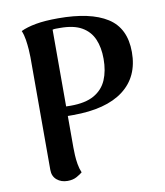

<svg xmlns="http://www.w3.org/2000/svg" viewBox="-82 -778 739 859"><g transform="rotate(-10 288.0 -348.0)"><path d="M156 14Q127 14 107.5 -2.5Q88 -19 88 -48V-560Q88 -574 86.5 -595.5Q85 -617 81.5 -640Q78 -663 70 -682Q97 -695 138 -702.5Q179 -710 240 -710Q386 -710 462.5 -661.5Q539 -613 539 -504Q539 -392 460 -332Q381 -272 231 -272Q220 -272 210 -272Q200 -272 189 -273L182 -317Q192 -316 202 -315.5Q212 -315 228 -315Q295 -315 334.5 -337.5Q374 -360 391.5 -400.5Q409 -441 409 -496Q409 -548 392.5 -586Q376 -624 339.5 -645Q303 -666 241 -666Q231 -666 222 -666Q213 -666 207 -664V-128Q207 -114 208 -94Q209 -74 212.5 -53Q216 -32 224 -13Q216 -6 198.5 4Q181 14 156 14Z"/></g></svg>

Font: Arima SemiBold
Style: Regular
Weight: 600
Designer: Joana Correia and Natanael Gama
Foundry: NDISCOVER
Version: Version 1.101;gftools[0.9.23]